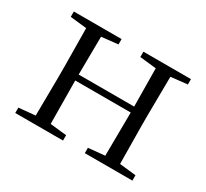

<svg xmlns="http://www.w3.org/2000/svg" viewBox="-110 -676 901 839"><g transform="rotate(30 341.0 -256.0)"><path d="M636 -512V-485L553 -476L551 -285V-227L553 -36L636 -27V0H396V-27L479 -35L481 -254H201L203 -36L286 -27V0H45V-27L128 -35L130 -227V-285L128 -476L45 -485V-512H286V-485L203 -476L201 -284H481L479 -476L396 -485V-512Z"/></g></svg>

Font: GL-CurulMinamoto Light
Style: Regular
Weight: 300
Designer: Eunice (kana); Ryoko NISHIZUKA 西塚涼子 (ideographs); Frank Grießhammer (Latin, Greek & Cyrillic); Wenlong ZHANG
Foundry: Gutenberg Labo; Adobe
Version: Version 1.002